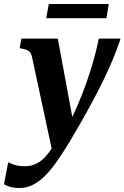

<svg xmlns="http://www.w3.org/2000/svg" viewBox="-74 -707 622 960"><path d="M191 67 236 11 294 -87 215 -514H33L24 -466L34 -464Q51 -461 61.5 -456.5Q72 -452 77.5 -444Q83 -436 86 -422ZM262 -70 214 -13Q193 25 173.5 51.5Q154 78 134.5 94Q115 110 94 117Q73 124 50 124Q16 124 -5 116Q-26 108 -33 104L-54 214Q-47 219 -27.5 226Q-8 233 24 233Q56 233 85.5 219.5Q115 206 144.5 178.5Q174 151 205.5 107Q237 63 274 2Q303 -47 332 -97.5Q361 -148 388.5 -199.5Q416 -251 441.5 -303Q467 -355 488.5 -406Q510 -457 527 -508L528 -514H420Q409 -459 393 -403Q377 -347 357 -290.5Q337 -234 313 -178.5Q289 -123 262 -70ZM170 -687H470L458 -616H157Z"/></svg>

Font: Roboto Serif 72pt SemiCondensed SemiBold
Style: Italic
Weight: 600
Width: 4
Italic angle: -10°
Designer: Greg Gazdowicz
Foundry: Commercial Type
Version: Version 1.008